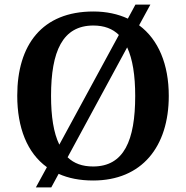

<svg xmlns="http://www.w3.org/2000/svg" viewBox="-20 -775 810 835"><path d="M184 -48 136 40H203L235 -19C277 0 327 10 385 10C597 10 714 -137 714 -358C714 -495 669 -603 585 -665L634 -755H569L536 -694C493 -714 443 -725 386 -725C163 -725 55 -580 55 -359C55 -220 98 -110 184 -48ZM497 -623 238 -146C213 -197 202 -269 202 -358C202 -552 252 -664 386 -664C433 -664 470 -650 497 -623ZM385 -51C338 -51 302 -64 274 -91L533 -569C557 -518 568 -446 568 -358C568 -164 519 -51 385 -51Z"/></svg>

Font: Noto Serif Tamil SemiBold
Style: Regular
Weight: 600
Designer: Indian Type Foundry, Tom Grace, and the Monotype Design Team
Foundry: Monotype Imaging Inc.
Version: Version 2.004